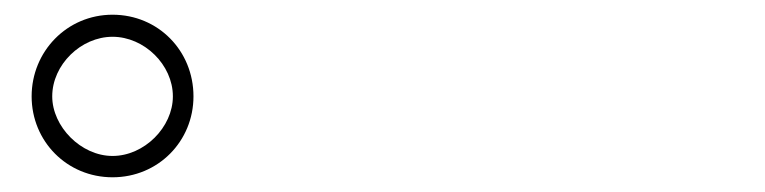

<svg xmlns="http://www.w3.org/2000/svg" viewBox="-20 -838 1040 261"><path d="M23 -707C23 -646 71 -597 133 -597C195 -597 243 -646 243 -707C243 -769 195 -818 133 -818C71 -818 23 -768 23 -707ZM51 -707C51 -750 90 -788 133 -788C176 -788 215 -750 215 -707C215 -665 176 -626 133 -626C90 -626 51 -666 51 -707Z"/></svg>

Font: Source Han Sans CN ExtraLight
Style: Regular
Weight: 250
Designer: Ryoko NISHIZUKA (kana & ideographs); Paul D. Hunt (Latin, Greek & Cyrillic); Wenlong ZHANG (bopomofo); Sandoll Communica
Foundry: Adobe Systems Incorporated
Version: Version 1.004;PS 1.004;hotconv 16.6.51;makeotf.lib2.5.65220